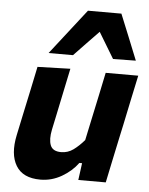

<svg xmlns="http://www.w3.org/2000/svg" viewBox="-55 -820 680 878"><g transform="rotate(5 285.0 -381.0)"><path d="M163 13.5Q82.5 13.5 51 -39Q19.5 -91.5 38 -179.5Q46 -218.5 57.5 -272Q72.5 -342 83.5 -393.8Q94.5 -445.5 105.5 -499L256 -503.5Q245 -450.5 234 -398.5Q223 -346.5 211.5 -290.5L196.5 -219.5Q187 -174 197.5 -147Q208 -120 247 -120Q277.5 -120 302.8 -138.2Q328 -156.5 352 -184.5L374.5 -290.5Q386.5 -346.5 397 -396Q407.5 -445.5 418.5 -499H568Q556.5 -445.5 545.5 -393.5Q534.5 -341.5 520 -271.5L508 -216Q495 -154 484.2 -103.8Q473.5 -53.5 462.5 0H336.5L347 -78H334.5Q306.5 -39.5 260.8 -13Q215 13.5 163 13.5ZM446.5 -565Q429 -594 411 -623.8Q393 -653.5 375 -683.5Q346 -653.5 318 -624.5Q290 -595.5 262.5 -566.5H150.5Q232 -671 313 -775H466.5Q488 -723 509 -670.8Q530 -618.5 551 -566.5Z"/></g></svg>

Font: Commissioner
Style: Bold Italic
Weight: 700
Italic angle: -12°
Designer: Kostas Bartsokas
Foundry: Kostas Bartsokas
Version: Version 1.000; ttfautohint (v1.8.3)